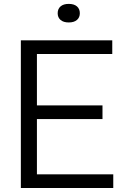

<svg xmlns="http://www.w3.org/2000/svg" viewBox="-20 -942 623 962"><path d="M84.5 0V-740H542.5V-671.5H165V-68.5H547.5V0ZM135.5 -345.5V-414H493.5V-345.5ZM324.5 -829.5Q298 -829.5 283.5 -842Q269 -854.5 269 -875.5Q269 -897.5 283.5 -910Q298 -922.5 324.5 -922.5Q351 -922.5 365.5 -910Q380 -897.5 380 -875.5Q380 -854.5 365.5 -842Q351 -829.5 324.5 -829.5Z"/></svg>

Font: Encode Sans SC Condensed Thin
Style: Regular
Weight: 400
Version: Version 3.002